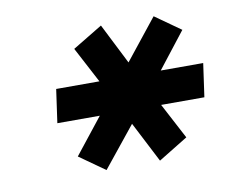

<svg xmlns="http://www.w3.org/2000/svg" viewBox="-51 -789 571 481"><g transform="rotate(-10 234.5 -548.5)"><path d="M184 -369 119 -415 191 -506H83L95 -591H205L157 -682L233 -728L285 -625L367 -728L432 -682L361 -591H469L457 -506H347L395 -415L320 -369L267 -472Z"/></g></svg>

Font: Host Grotesk SemiBold
Style: Italic
Weight: 600
Italic angle: -8°
Designer: Doğukan Karapınar based on Poppins by Indian Type Foundry, Jonny Pinhorn
Foundry: Element Type
Version: Version 1.001; ttfautohint (v1.8.4.7-5d5b)